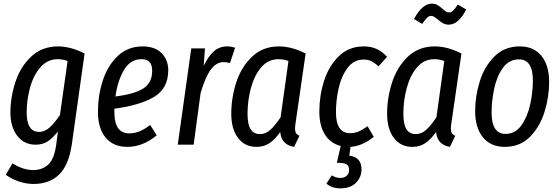

<svg xmlns="http://www.w3.org/2000/svg" viewBox="-20 -792 3064 1051"><path d="M443 -499 373 -1Q356 113 303 164Q250 215 163 215Q124 215 84 201.5Q44 188 12 165L48 102Q72 118 102 128.5Q132 139 162 139Q211 139 244 109Q277 79 288 -2L297 -72Q268 -36 241 -18Q214 0 175 0Q112 0 74.5 -48.5Q37 -97 37 -176Q37 -260 64.5 -343.5Q92 -427 151 -482.5Q210 -538 298 -538Q367 -538 443 -499ZM126 -176Q126 -70 194 -70Q225 -70 251.5 -94Q278 -118 308 -162L350 -458Q323 -468 296 -468Q240 -468 201.5 -424Q163 -380 144.5 -312.5Q126 -245 126 -176Z M606 -197V-183Q606 -118 627 -90Q648 -62 687 -62Q717 -62 744 -73Q771 -84 802 -108L838 -51Q761 12 677 12Q600 12 558 -39Q516 -90 516 -181Q516 -267 542 -349Q568 -431 623.5 -484.5Q679 -538 761 -538Q828 -538 864.5 -501Q901 -464 901 -408Q901 -307 822.5 -261Q744 -215 606 -197ZM612 -264Q717 -277 765 -308Q813 -339 813 -405Q813 -468 755 -468Q694 -468 659 -409.5Q624 -351 612 -264Z M1267 -531 1239 -447Q1219 -452 1204 -452Q1163 -452 1132.5 -409Q1102 -366 1078 -282L1040 0H953L1027 -527H1102L1095 -432Q1121 -485 1151 -511.5Q1181 -538 1224 -538Q1244 -538 1267 -531Z M1653 -499 1598 -119Q1595 -101 1595 -88Q1595 -73 1600 -64Q1605 -55 1619 -49L1590 12Q1521 1 1514 -69Q1485 -29 1455 -8.5Q1425 12 1384 12Q1320 12 1283 -37Q1246 -86 1246 -169Q1246 -257 1273.5 -341.5Q1301 -426 1360 -482Q1419 -538 1507 -538Q1577 -538 1653 -499ZM1335 -169Q1335 -111 1352 -84.5Q1369 -58 1403 -58Q1434 -58 1460 -81.5Q1486 -105 1516 -150L1559 -458Q1532 -468 1505 -468Q1448 -468 1410 -423.5Q1372 -379 1353.5 -310Q1335 -241 1335 -169Z M1819 -178Q1819 -63 1896 -63Q1922 -63 1943 -72Q1964 -81 1992 -101L2026 -43Q1965 7 1899 12L1892 60Q1926 64 1942.5 83.5Q1959 103 1959 134Q1959 177 1929 208Q1899 239 1843 239Q1796 239 1767 213L1796 168Q1819 182 1843 182Q1864 182 1877.5 170.5Q1891 159 1891 138Q1891 116 1877 107.5Q1863 99 1824 99L1845 7Q1789 -7 1758.5 -55.5Q1728 -104 1728 -182Q1728 -268 1754 -349.5Q1780 -431 1835 -484.5Q1890 -538 1971 -538Q2010 -538 2040.5 -524.5Q2071 -511 2099 -481L2052 -429Q2031 -448 2013 -457Q1995 -466 1971 -466Q1917 -466 1883 -421Q1849 -376 1834 -310Q1819 -244 1819 -178Z M2506 -499 2451 -119Q2448 -101 2448 -88Q2448 -73 2453 -64Q2458 -55 2472 -49L2443 12Q2374 1 2367 -69Q2338 -29 2308 -8.5Q2278 12 2237 12Q2173 12 2136 -37Q2099 -86 2099 -169Q2099 -257 2126.5 -341.5Q2154 -426 2213 -482Q2272 -538 2360 -538Q2430 -538 2506 -499ZM2188 -169Q2188 -111 2205 -84.5Q2222 -58 2256 -58Q2287 -58 2313 -81.5Q2339 -105 2369 -150L2412 -458Q2385 -468 2358 -468Q2301 -468 2263 -423.5Q2225 -379 2206.5 -310Q2188 -241 2188 -169ZM2377 -685Q2365 -695 2357 -700Q2349 -705 2340 -705Q2328 -705 2317 -694Q2306 -683 2291 -661L2246 -688Q2292 -772 2343 -772Q2361 -772 2373.5 -765Q2386 -758 2402 -744Q2413 -734 2421 -729Q2429 -724 2438 -724Q2450 -724 2460.5 -734Q2471 -744 2486 -767L2532 -740Q2490 -657 2436 -657Q2419 -657 2405.5 -664.5Q2392 -672 2377 -685Z M2581 -184Q2581 -266 2606.5 -347.5Q2632 -429 2687 -483.5Q2742 -538 2825 -538Q2902 -538 2944 -486Q2986 -434 2986 -343Q2986 -262 2961 -180.5Q2936 -99 2881.5 -43.5Q2827 12 2743 12Q2666 12 2623.5 -40.5Q2581 -93 2581 -184ZM2897 -351Q2897 -467 2821 -467Q2766 -467 2732.5 -420Q2699 -373 2685 -306Q2671 -239 2671 -176Q2671 -59 2747 -59Q2801 -59 2834.5 -106.5Q2868 -154 2882.5 -221.5Q2897 -289 2897 -351Z"/></svg>

Font: Fira Sans Extra Condensed
Style: Italic
Weight: 400
Width: 3
Italic angle: -8°
Designer: Carrois Corporate & Edenspiekermann AG
Foundry: Carrois Corporate GbR & Edenspiekermann AG
Version: Version 4.203